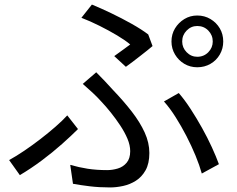

<svg xmlns="http://www.w3.org/2000/svg" viewBox="-20 -785 1040 842"><path d="M779 -603Q779 -576 798.5 -556Q818 -536 845 -536Q874 -536 893.5 -556Q913 -576 913 -603Q913 -631 893.5 -651Q874 -671 845 -671Q818 -671 798.5 -651Q779 -631 779 -603ZM732 -603Q732 -635 747.5 -660.5Q763 -686 788.5 -701.5Q814 -717 845 -717Q877 -717 903 -701.5Q929 -686 944 -660.5Q959 -635 959 -603Q959 -572 944 -546Q929 -520 903 -505Q877 -490 845 -490Q814 -490 788.5 -505Q763 -520 747.5 -546Q732 -572 732 -603ZM481 -539Q501 -553 520.5 -567.5Q540 -582 551 -590Q530 -608 494 -629.5Q458 -651 417 -671.5Q376 -692 337 -707L383 -765Q422 -749 468 -727Q514 -705 557.5 -680.5Q601 -656 630 -634L649 -583Q640 -575 626 -564Q612 -553 595.5 -540Q579 -527 562.5 -514.5Q546 -502 532 -492ZM288 -62Q326 -51 364.5 -45Q403 -39 450 -39Q473 -39 496.5 -46Q520 -53 535.5 -71.5Q551 -90 551 -122Q551 -148 539 -176.5Q527 -205 507.5 -234.5Q488 -264 466 -291.5Q444 -319 423 -341Q407 -359 385.5 -379Q364 -399 343 -417L402 -468Q421 -449 439.5 -429.5Q458 -410 475 -391Q522 -342 558 -295.5Q594 -249 614.5 -204Q635 -159 635 -114Q635 -68 618.5 -38.5Q602 -9 576 7.5Q550 24 520 30.5Q490 37 463 37Q415 37 374 32Q333 27 300 21ZM865 -24Q855 -60 837.5 -102.5Q820 -145 797.5 -188.5Q775 -232 750 -271.5Q725 -311 699 -340L764 -377Q790 -347 816 -307Q842 -267 866 -224Q890 -181 909 -139.5Q928 -98 940 -65ZM322 -219Q293 -190 252 -153.5Q211 -117 163.5 -81.5Q116 -46 67 -17L20 -83Q51 -100 86.5 -124Q122 -148 157 -175Q192 -202 223 -229Q254 -256 275 -279Z"/></svg>

Font: Noto Sans KR
Style: Regular
Weight: 400
Designer: Ryoko NISHIZUKA  (kana, bopomofo & ideographs); Paul D. Hunt (Latin, Greek & Cyrillic); Sandoll Communications , Soo-you
Foundry: Adobe
Version: Version 2.004-H2;hotconv 1.0.118;makeotfexe 2.5.65603